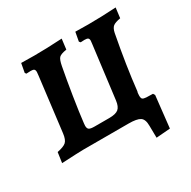

<svg xmlns="http://www.w3.org/2000/svg" viewBox="-143 -644 901 906"><g transform="rotate(-30 307.0 -190.5)"><path d="M488 -104Q487 -98 487 -89Q487 -75 492 -70.5Q497 -66 512 -65L548 -64L554 -54L535 118L459 124L458 58Q458 23 440.5 11.5Q423 0 378 0H130Q111 0 13 5L21 -51Q57 -58 70 -70Q83 -82 87 -114L123 -407Q125 -423 125 -427Q125 -438 120 -442Q115 -446 103 -446L78 -445L73 -452L82 -501Q106 -500 154 -500Q218 -500 305 -505L298 -449Q266 -444 256.5 -434Q247 -424 241 -392Q229 -330 215.5 -245Q202 -160 196 -106Q195 -101 195 -93Q195 -78 203 -73Q211 -68 232 -68H312Q347 -68 362 -80Q377 -92 381 -124L417 -410Q419 -424 419 -428Q419 -438 414 -442Q409 -446 395 -446L374 -445L368 -452L377 -501Q401 -500 448 -500Q516 -500 599 -505L592 -450Q563 -445 551.5 -436Q540 -427 535 -403Q504 -240 490 -111Z"/></g></svg>

Font: Alegreya SC
Style: Bold Italic
Weight: 700
Italic angle: -7°
Designer: Juan Pablo del Peral
Foundry: Huerta Tipografica
Version: Version 2.007; ttfautohint (v1.6)